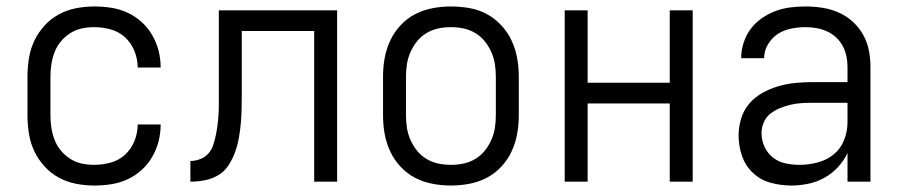

<svg xmlns="http://www.w3.org/2000/svg" viewBox="-20 -562 2790 594"><path d="M271 12Q243 12 215 6.5Q187 1 162 -12.5Q137 -26 117.5 -47.5Q98 -69 86 -94.5Q74 -120 69.5 -148.5Q65 -177 65 -205V-325Q65 -353 69.5 -381.5Q74 -410 86 -435.5Q98 -461 117.5 -482.5Q137 -504 162 -517.5Q187 -531 215 -536.5Q243 -542 271 -542Q298 -542 324 -538Q350 -534 374 -523Q398 -512 417.5 -494.5Q437 -477 450.5 -454Q464 -431 470.5 -405.5Q477 -380 477 -354V-353H406Q406 -379 396 -404Q386 -429 367 -446.5Q348 -464 322.5 -471Q297 -478 271 -478Q252 -478 233 -474Q214 -470 197.5 -459.5Q181 -449 168.5 -434Q156 -419 149 -401Q142 -383 139 -363.5Q136 -344 136 -325V-205Q136 -186 139 -166.5Q142 -147 149 -129Q156 -111 168.5 -96Q181 -81 197.5 -70.5Q214 -60 233 -56Q252 -52 271 -52Q297 -52 322.5 -59Q348 -66 367 -83.5Q386 -101 396 -126Q406 -151 406 -177H477V-176Q477 -150 470.5 -124.5Q464 -99 450.5 -76Q437 -53 417.5 -35.5Q398 -18 374 -7Q350 4 324 8Q298 12 271 12Z M952 0V-466H728V-270Q728 -248 727.5 -225.5Q727 -203 725 -180.5Q723 -158 719 -135.5Q715 -113 707.5 -92Q700 -71 687.5 -51.5Q675 -32 656 -20.5Q637 -9 614.5 -4.5Q592 0 569 0V-64Q585 -64 600 -70Q615 -76 625 -87.5Q635 -99 640 -114.5Q645 -130 648 -145Q651 -160 653 -175.5Q655 -191 656 -207Q657 -223 657 -238.5Q657 -254 657 -270V-530H1023V0Z M1375 12Q1346 12 1317.5 6.5Q1289 1 1264 -12Q1239 -25 1219 -46.5Q1199 -68 1187 -94Q1175 -120 1170 -148Q1165 -176 1165 -205V-325Q1165 -354 1170 -382Q1175 -410 1187 -436Q1199 -462 1219 -483.5Q1239 -505 1264 -518Q1289 -531 1317.5 -536.5Q1346 -542 1375 -542Q1404 -542 1432.5 -537Q1461 -532 1486 -518.5Q1511 -505 1531 -483.5Q1551 -462 1563 -436Q1575 -410 1580 -382Q1585 -354 1585 -325V-205Q1585 -176 1580 -148Q1575 -120 1563 -94Q1551 -68 1531 -46.5Q1511 -25 1486 -12Q1461 1 1432.5 6.5Q1404 12 1375 12ZM1375 -52Q1395 -52 1414 -56Q1433 -60 1450 -70Q1467 -80 1479.5 -95.5Q1492 -111 1500 -129Q1508 -147 1511 -166Q1514 -185 1514 -205V-325Q1514 -345 1511 -364Q1508 -383 1500 -401Q1492 -419 1479.5 -434.5Q1467 -450 1450 -460Q1433 -470 1414 -474Q1395 -478 1375 -478Q1355 -478 1336 -474Q1317 -470 1300 -460Q1283 -450 1270.5 -434.5Q1258 -419 1250 -401Q1242 -383 1239 -364Q1236 -345 1236 -325V-205Q1236 -185 1239 -166Q1242 -147 1250 -129Q1258 -111 1270.5 -95.5Q1283 -80 1300 -70Q1317 -60 1336 -56Q1355 -52 1375 -52Z M1727 0V-530H1798V-306H2052V-530H2123V0H2052V-242H1798V0Z M2428 12Q2396 12 2364.5 3.5Q2333 -5 2309.5 -27Q2286 -49 2275.5 -80Q2265 -111 2265 -143Q2265 -169 2273 -195.5Q2281 -222 2298.5 -242Q2316 -262 2339.5 -275Q2363 -288 2389 -295.5Q2415 -303 2441.5 -305.5Q2468 -308 2495 -308H2602V-355Q2602 -372 2598.5 -388.5Q2595 -405 2587 -420Q2579 -435 2566.5 -446.5Q2554 -458 2538.5 -465Q2523 -472 2506 -475Q2489 -478 2472 -478Q2450 -478 2427.5 -473.5Q2405 -469 2386.5 -457Q2368 -445 2356 -425Q2344 -405 2344 -382H2273Q2273 -406 2280.5 -429.5Q2288 -453 2302 -472Q2316 -491 2336 -505Q2356 -519 2378.5 -527.5Q2401 -536 2424.5 -539Q2448 -542 2472 -542Q2498 -542 2524 -538Q2550 -534 2574 -523.5Q2598 -513 2617.5 -495.5Q2637 -478 2650 -455Q2663 -432 2668 -406.5Q2673 -381 2673 -355V0H2602V-89Q2591 -65 2572.5 -45Q2554 -25 2530.5 -12Q2507 1 2480.5 6.5Q2454 12 2428 12ZM2454 -52Q2482 -52 2510 -59.5Q2538 -67 2559.5 -84.5Q2581 -102 2591.5 -129Q2602 -156 2602 -184V-244H2495Q2478 -244 2460.5 -243Q2443 -242 2426 -238Q2409 -234 2393 -227.5Q2377 -221 2363.5 -210.5Q2350 -200 2343 -183.5Q2336 -167 2336 -150Q2336 -128 2345.5 -107.5Q2355 -87 2372 -74Q2389 -61 2410.5 -56.5Q2432 -52 2454 -52Z"/></svg>

Font: Lode
Style: Regular
Weight: 400
Monospace: yes
Designer: Belleve Invis
Foundry: Belleve Invis
Version: Version 29.2.0; ttfautohint (v1.8.3)